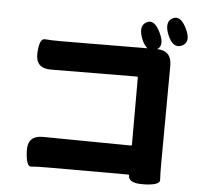

<svg xmlns="http://www.w3.org/2000/svg" viewBox="-60 -931 1120 1054"><g transform="rotate(5 500.0 -404.5)"><path d="M770 59Q685 61 686 18Q686 13 681 13H247Q173 13 146 16Q119 19 115 -67Q111 -153 197 -152L682 -147Q687 -147 687 -152V-522Q687 -527 682 -527L208 -524Q123 -523 126 -607Q130 -690 161 -687Q192 -684 254 -684L775 -687Q859 -687 859 -603L856 -67Q856 -2 858 27Q860 56 775 59ZM913 -718Q865 -697 835 -768Q806 -839 848 -862Q891 -885 926 -813Q961 -740 913 -718ZM772 -683Q724 -662 694 -733Q665 -805 708 -828Q750 -851 785 -777Q820 -704 772 -683Z"/></g></svg>

Font: Resource Han Rounded JP Heavy
Style: Regular
Weight: 900
Designer: Cyano Hao (round all glyphs); Ryoko NISHIZUKA 西塚涼子 (kana, bopomofo & ideographs); Paul D. Hunt (Latin, Greek & Cyrillic)
Foundry: Cyano Hao
Version: 0.990